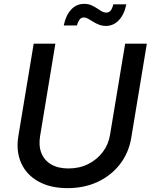

<svg xmlns="http://www.w3.org/2000/svg" viewBox="-20 -951 771 982"><path d="M325.7 11.2Q236.8 11.2 175.8 -23.2Q114.7 -57.6 88.1 -117.7Q61.5 -177.7 73.7 -253.9L152.3 -727.5H263.2L185.1 -255.4Q176.8 -205.6 191.7 -168.2Q206.5 -130.9 241.9 -110.1Q277.3 -89.4 330.1 -89.4Q386.2 -89.4 431.4 -112.1Q476.6 -134.8 505.9 -173.8Q535.2 -212.9 543 -262.7L620.1 -727.5H731L651.4 -246.6Q638.7 -169.9 594 -111.8Q549.3 -53.7 480.5 -21.2Q411.6 11.2 325.7 11.2ZM522 -818.4Q502.4 -818.4 485.8 -825Q469.2 -831.5 455.6 -840.3Q441.9 -849.1 430.2 -855.5Q418.5 -861.8 408.7 -861.8Q394.5 -861.8 385.7 -849.1Q377 -836.4 373.5 -820.8H306.2Q315.9 -871.1 343 -901.1Q370.1 -931.2 410.6 -931.2Q431.2 -931.2 447 -924.3Q462.9 -917.5 475.6 -908.7Q488.3 -899.9 500 -893.3Q511.7 -886.7 523.9 -886.7Q537.6 -886.7 545.9 -897Q554.2 -907.2 559.6 -928.7H626Q615.7 -877 587.9 -847.7Q560.1 -818.4 522 -818.4Z"/></svg>

Font: Inter 18pt Medium
Style: Italic
Weight: 500
Italic angle: -9.3988°
Designer: Rasmus Andersson
Foundry: rsms
Version: Version 4.001;git-66647c0bb